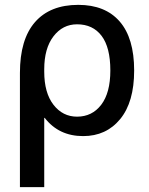

<svg xmlns="http://www.w3.org/2000/svg" viewBox="-20 -550 614 790"><path d="M62 -250Q62 -388 124 -459Q186 -530 302 -530Q413 -530 472.5 -461.5Q532 -393 532 -260Q532 -130 474.5 -60Q417 10 322 10Q222 10 164 -65H162V220H62ZM434 -260Q434 -355 398 -402.5Q362 -450 297 -450Q238 -450 200 -400.5Q162 -351 162 -265V-255Q162 -168 200 -119Q238 -70 297 -70Q359 -70 396.5 -119Q434 -168 434 -260Z"/></svg>

Font: Mplus 1p Medium
Style: Regular
Weight: 500
Version: Version 1.061